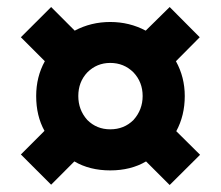

<svg xmlns="http://www.w3.org/2000/svg" viewBox="-20 -592 635 552"><path d="M399.9 -127.9Q356 -102.1 296.9 -102.1Q237.8 -102.1 193.8 -127.9L127 -61L40 -147.9L107.9 -215.8Q84 -258.8 84 -315.9Q84 -371.1 108.9 -416L40 -484.9L127 -571.8L194.8 -503.9Q241.7 -528.8 296.9 -528.8Q352.1 -528.8 398.9 -503.9L467.8 -571.8L554.2 -484.9L485.8 -416Q511.2 -370.1 511.2 -315.9Q511.2 -259.8 486.8 -214.8L555.2 -147L467.8 -60.1ZM363.8 -247.1Q390.1 -276.4 390.1 -315.9Q390.1 -356 363.8 -383.8Q336.4 -411.1 296.9 -411.1Q258.3 -411.1 231 -383.8Q205.1 -356.4 205.1 -315.9Q205.1 -275.9 231 -247.1Q257.8 -220.2 296.9 -220.2Q336.9 -220.2 363.8 -247.1Z"/></svg>

Font: D-DIN-PRO Heavy
Style: Bold
Weight: 900
Designer: Charles Nix
Foundry: CyberFei
Version: Version 1.000;hotconv 1.0.109;makeotfexe 2.5.65596